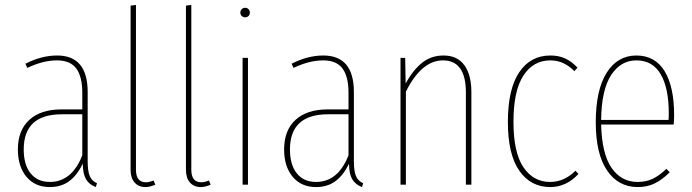

<svg xmlns="http://www.w3.org/2000/svg" viewBox="-20 -756 2832 786"><path d="M338.9 -96.2Q338.9 -55.2 347.4 -35.2Q356 -15.1 377 -5.9L372.1 9.8Q344.7 -0.5 332 -22.5Q319.3 -44.4 318.8 -85.9Q295.4 -37.6 262.7 -13.9Q230 9.8 184.1 9.8Q123 9.8 88.1 -32.5Q53.2 -74.7 53.2 -144Q53.2 -222.7 100.1 -265.4Q147 -308.1 231 -308.1H316.9V-377Q316.9 -441.9 292.5 -475.3Q268.1 -508.8 212.9 -508.8Q156.2 -508.8 91.8 -478L84 -495.1Q149.9 -528.8 213.9 -528.8Q338.9 -528.8 338.9 -378.9ZM184.1 -11.2Q273.9 -11.2 316.9 -120.1V-288.1H232.9Q77.1 -288.1 77.1 -144Q77.1 -81.1 105.5 -46.1Q133.8 -11.2 184.1 -11.2Z M575.7 9.8Q547.4 9.8 531 -8.8Q514.6 -27.3 514.6 -61V-732.9L536.6 -735.8V-61Q536.6 -9.8 577.6 -9.8Q590.3 -9.8 608.9 -17.1L615.7 0Q593.3 9.8 575.7 9.8Z M802.2 9.8Q773.9 9.8 757.6 -8.8Q741.2 -27.3 741.2 -61V-732.9L763.2 -735.8V-61Q763.2 -9.8 804.2 -9.8Q816.9 -9.8 835.4 -17.1L842.3 0Q819.8 9.8 802.2 9.8Z M983.9 -724.1Q992.2 -724.1 997.6 -718.3Q1002.9 -712.4 1002.9 -704.1Q1002.9 -696.3 997.6 -690.7Q992.2 -685.1 983.9 -685.1Q975.1 -685.1 969.5 -690.7Q963.9 -696.3 963.9 -704.1Q963.9 -712.9 969.5 -718.5Q975.1 -724.1 983.9 -724.1ZM995.1 -519V0H973.1V-519Z M1428.7 -96.2Q1428.7 -55.2 1437.3 -35.2Q1445.8 -15.1 1466.8 -5.9L1461.9 9.8Q1434.6 -0.5 1421.9 -22.5Q1409.2 -44.4 1408.7 -85.9Q1385.3 -37.6 1352.5 -13.9Q1319.8 9.8 1273.9 9.8Q1212.9 9.8 1178 -32.5Q1143.1 -74.7 1143.1 -144Q1143.1 -222.7 1189.9 -265.4Q1236.8 -308.1 1320.8 -308.1H1406.7V-377Q1406.7 -441.9 1382.3 -475.3Q1357.9 -508.8 1302.7 -508.8Q1246.1 -508.8 1181.6 -478L1173.8 -495.1Q1239.7 -528.8 1303.7 -528.8Q1428.7 -528.8 1428.7 -378.9ZM1273.9 -11.2Q1363.8 -11.2 1406.7 -120.1V-288.1H1322.8Q1167 -288.1 1167 -144Q1167 -81.1 1195.3 -46.1Q1223.6 -11.2 1273.9 -11.2Z M1795.4 -528.8Q1852.1 -528.8 1880.9 -489.3Q1909.7 -449.7 1909.7 -378.9V0H1887.2V-377Q1887.2 -508.8 1793.5 -508.8Q1705.6 -508.8 1641.6 -380.9V0H1619.6V-519H1638.7L1640.6 -414.1Q1670.9 -469.7 1708.3 -499.3Q1745.6 -528.8 1795.4 -528.8Z M2232.9 -528.8Q2266.6 -528.8 2293 -517.1Q2319.3 -505.4 2344.2 -479L2331.1 -464.8Q2288.6 -508.8 2232.9 -508.8Q2163.1 -508.8 2122.6 -446.5Q2082 -384.3 2082 -256.8Q2082 -131.8 2122.6 -71.5Q2163.1 -11.2 2231.9 -11.2Q2290 -11.2 2335.9 -57.1L2348.1 -43.9Q2298.3 9.8 2232.9 9.8Q2152.3 9.8 2105.7 -57.4Q2059.1 -124.5 2059.1 -256.8Q2059.1 -390.6 2105.2 -459.7Q2151.4 -528.8 2232.9 -528.8Z M2739.7 -284.2Q2739.7 -268.6 2737.8 -246.1H2440.9Q2443.8 -126.5 2483.6 -68.8Q2523.4 -11.2 2589.8 -11.2Q2626 -11.2 2652.8 -24.4Q2679.7 -37.6 2708 -64.9L2721.7 -50.8Q2691.4 -20.5 2660.6 -5.4Q2629.9 9.8 2590.8 9.8Q2511.2 9.8 2465.1 -58.3Q2418.9 -126.5 2418.9 -254.9Q2418.9 -387.7 2463.6 -458.3Q2508.3 -528.8 2585 -528.8Q2661.6 -528.8 2700.7 -464.8Q2739.7 -400.9 2739.7 -284.2ZM2716.8 -265.1Q2717.8 -272.9 2717.8 -292Q2717.8 -395 2684.8 -451.9Q2651.9 -508.8 2585 -508.8Q2521 -508.8 2481.7 -448.5Q2442.4 -388.2 2440.9 -265.1Z"/></svg>

Font: Fira Sans Compressed Thin
Style: Regular
Weight: 100
Width: 1
Designer: Carrois Corporate & Edenspiekermann AG
Foundry: Carrois Corporate GbR & Edenspiekermann AG
Version: Version 4.203;PS 004.203;hotconv 1.0.88;makeotf.lib2.5.64775